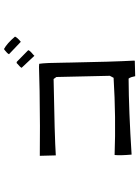

<svg xmlns="http://www.w3.org/2000/svg" viewBox="112 -799 696 960"><g transform="rotate(-90 460.0 -319.0)"><path d="M757 -592Q752 -580 731 -563L669 -622Q672 -630 690 -644Q693 -646 695 -647Q723 -632 757 -592ZM689 -526Q689 -519 667 -501Q662 -497 661 -495L601 -559Q604 -566 621 -580Q624 -582 625 -584L631 -583ZM637 5 635 7 559 9Q554 -14 551 -18Q549 -21 547 -24Q384 -23 167 -9Q162 -66 165 -94Q353 -87 551 -99L561 -118L555 -385L545 -399Q254 -394 163 -388V-389L161 -466V-468Q297 -466 485 -469L606 -472Q614 -472 621 -471Q626 -443 627 -331Q627 -328 627 -325Q631 -105 637 5Z"/></g></svg>

Font: cwTeXYen
Style: Medium
Weight: 500
Version: Version 1.17